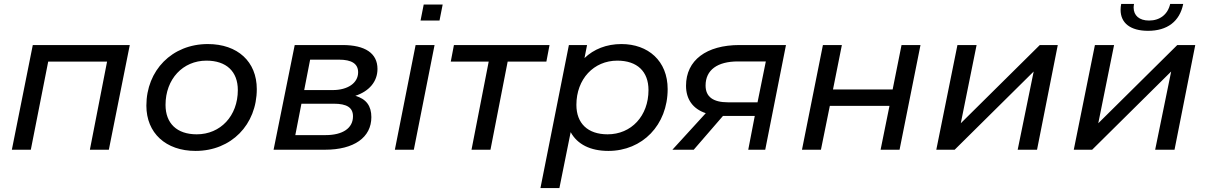

<svg xmlns="http://www.w3.org/2000/svg" viewBox="-20 -758 6112 972"><path d="M146 -530 40 0H136L224 -446H522L435 0H531L637 -530Z M970 6C1151 6 1280 -127 1280 -307C1280 -446 1183 -535 1032 -535C851 -535 721 -402 721 -223C721 -85 819 6 970 6ZM976 -78C875 -78 818 -134 818 -227C818 -358 906 -451 1025 -451C1126 -451 1184 -396 1184 -302C1184 -171 1096 -78 976 -78Z M1779 -273C1849 -296 1891 -345 1891 -409C1891 -488 1829 -530 1714 -530H1472L1365 0H1625C1772 0 1860 -62 1860 -165C1860 -222 1834 -257 1779 -273ZM1550 -456H1696C1761 -456 1793 -435 1793 -392C1793 -338 1741 -302 1664 -302H1520ZM1628 -74H1475L1506 -233H1669C1737 -233 1767 -213 1767 -169C1767 -109 1715 -74 1628 -74Z M2125 -735 2109 -654H2205L2221 -735ZM1979 0H2075L2180 -530H2084Z M2762 -530H2278L2262 -446H2454L2367 0H2463L2550 -446H2746Z M3126 -535C3050 -535 2986 -509 2939 -464L2952 -530H2860L2716 194H2812L2869 -89C2903 -27 2969 6 3060 6C3232 6 3360 -125 3360 -307C3360 -450 3261 -535 3126 -535ZM3056 -78C2955 -78 2898 -134 2898 -227C2898 -358 2986 -451 3105 -451C3206 -451 3263 -396 3263 -302C3263 -171 3176 -78 3056 -78Z M3724 -530C3556 -530 3453 -453 3453 -324C3453 -256 3487 -207 3553 -185L3384 0H3492L3640 -171H3650H3801L3768 0H3854L3959 -530ZM3815 -240H3666C3590 -240 3552 -268 3552 -325C3552 -404 3612 -447 3716 -447H3857Z M4040 0H4136L4181 -222H4483L4438 0H4534L4640 -530H4544L4499 -305H4197L4242 -530H4146Z M4720 0H4813L5213 -396L5132 0H5230L5335 -530H5244L4844 -134L4924 -530H4827Z M5792 -602C5889 -602 5952 -649 5970 -738H5904C5892 -685 5852 -654 5797 -654C5748 -654 5719 -679 5719 -720C5719 -726 5720 -732 5721 -738H5656C5654 -728 5653 -718 5653 -708C5653 -641 5703 -602 5792 -602ZM5416 0H5509L5909 -396L5828 0H5926L6031 -530H5940L5540 -134L5620 -530H5523Z"/></svg>

Font: AWKNG-Font Medium
Style: Italic
Weight: 500
Italic angle: -11.3°
Designer: Awakening Church
Foundry: Awakening Church
Version: Version 1.700;PS 001.700;hotconv 1.0.88;makeotf.lib2.5.64775